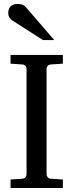

<svg xmlns="http://www.w3.org/2000/svg" viewBox="-20 -948 370 968"><path d="M33.2 0V-43L92.8 -46.9Q103.5 -47.9 108.6 -54.7Q113.8 -61.5 113.8 -68.8V-602.1Q113.8 -609.4 108.6 -615.7Q103.5 -622.1 92.8 -623L33.2 -627V-670.9H296.9V-627L235.8 -623Q225.6 -622.1 220.2 -615.7Q214.8 -609.4 214.8 -602.1V-68.8Q214.8 -61.5 220.2 -54.7Q225.6 -47.9 235.8 -46.9L296.9 -43V0ZM196.3 -746.1 44.4 -843.3Q33.7 -850.1 27.6 -859.9Q21.5 -869.6 21.5 -883.3Q21.5 -891.1 23.9 -899.2Q26.4 -907.2 31.7 -913.6Q37.1 -919.9 45.9 -924.1Q54.7 -928.2 67.4 -928.2Q78.1 -928.2 85.4 -926.5Q92.8 -924.8 98.6 -921.4Q104.5 -918 109.4 -912.8Q114.3 -907.7 119.6 -901.4L253.4 -746.1Z"/></svg>

Font: BabelStone Ogham
Style: Regular
Weight: 400
Designer: Andrew West
Foundry: BabelStone
Version: Version 2.02 March 14, 2022